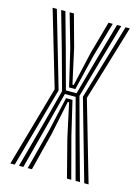

<svg xmlns="http://www.w3.org/2000/svg" viewBox="-97 -657 522 714"><g transform="rotate(15 164.5 -300.0)"><path d="M47.2 0 95.8 -178.5 130.2 -309.2 89.8 -456.5 48.8 -600H65.2L103 -464.2L143.2 -315.8H184.2L223.8 -458.8L264 -600H280.2L237.2 -451.2L197.2 -309.2L232.8 -178L282 0H265.2L220.2 -167L184.5 -302H143L108 -167.2L64 0ZM14 0 101.8 -309 16 -600H32.2L117 -309.2L30.8 0ZM298.5 0 210.5 -309.2 296.8 -600H313.2L225.8 -309L315.2 0ZM151.8 -329.5 118.5 -470.8 81.5 -600H98L131.5 -478L161.2 -343H166.2L196 -474.2L231.2 -600H247.5L208.8 -466.2L175.8 -329.5ZM80.8 0 121.8 -157.5 151.2 -288.2H176L206.8 -157.5L248.5 0H232L194.2 -146.5L166.2 -276.2H161.2L134.2 -146.8L97 0Z"/></g></svg>

Font: Big Shoulders Inline Text
Style: Regular
Weight: 400
Designer: Patric King
Foundry: XO Type Co
Version: Version 1.000